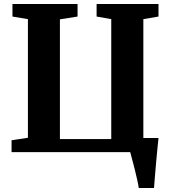

<svg xmlns="http://www.w3.org/2000/svg" viewBox="-20 -763 854 963"><path d="M676 180Q674 164.5 668.2 138.8Q662.5 113 655.5 85Q648.5 57 642.2 34Q636 11 633 0H38V-59.5L120 -72V-667L42.5 -680V-743H369V-680L280.5 -666V-65.5H538V-667L464.5 -680V-743H775V-680L699 -667V-71H775Q773 -53.5 769.8 -20.2Q766.5 13 763 51.8Q759.5 90.5 756.8 125Q754 159.5 752.5 180Z"/></svg>

Font: Merriweather 28pt ExtraBold
Style: Regular
Weight: 800
Version: Version 2.100